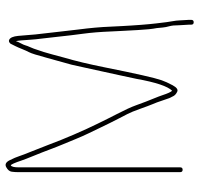

<svg xmlns="http://www.w3.org/2000/svg" viewBox="-33 -629 703 677"><g transform="rotate(-90 318.5 -290.5)"><path d="M570 24V32C570 38 572.8 41 578.5 41C584.2 41 587 38 587 32V24L585 -10C585 -15.3 583.9 -24.4 581.7 -37.1C579.5 -49.8 577.9 -61 577 -70.5C576.3 -77.5 575.5 -84.3 574.5 -91C573.5 -97.7 572.7 -105.5 572 -114.5C571.3 -123.5 570.5 -133.2 569.5 -143.5C568.5 -153.8 567.7 -165.7 567 -179C566.3 -192.3 565.7 -203.7 565 -213C564.3 -222.3 563.7 -235.7 563 -253C561.7 -287.2 558.3 -324.7 553 -365.5C550.3 -385.8 547.7 -408.8 545 -434.5C542.3 -460.2 540 -480.7 538 -496C536 -511.3 534.7 -524.7 534 -536C533.3 -547.3 532.1 -561.5 530.4 -578.5C528.7 -595.5 524.2 -605.9 517 -609.5C512.3 -611.8 507.7 -610.3 503 -605L494.5 -588C491.5 -582 488 -574.1 484.1 -564.2C480.1 -554.3 476.4 -546 472.9 -539.4C468.8 -531.7 462.5 -511.9 454 -480C451.3 -470 448.5 -459.8 445.5 -449.5C442.5 -439.2 439.8 -429.5 437.5 -420.5C435.2 -411.5 432.3 -401.3 429 -390L419 -345C408.3 -297 399.5 -256.7 392.5 -224L379 -161C366.8 -92.8 352.8 -50.8 337 -35C332.6 -39.4 327.3 -51 321.2 -69.7C318.6 -77.4 314.9 -87.3 309.9 -99.4C306.5 -107.7 302.7 -117.2 298.5 -128C296.2 -134 291.9 -145.4 285.8 -162.3C279.7 -179.3 269.3 -202 254.5 -230.5C249.5 -240.2 244.2 -250.7 238.5 -262C232.8 -273.3 227 -285.2 221 -297.5C215 -309.8 208.8 -322.8 202.5 -336.5C196.2 -350.2 189.5 -365.2 182.5 -381.5C175.5 -397.8 169.2 -413 163.5 -427C157.8 -441 151.8 -456.5 145.5 -473.5C139.2 -490.5 131.8 -509.2 123.5 -529.5C115.2 -549.8 109.5 -564.7 106.5 -574C103.5 -583.3 98.7 -594.7 92 -608C85.3 -621.3 77.2 -625.3 67.5 -620C57.8 -614.7 52.5 -608.2 51.5 -600.5C50.5 -592.8 50 -585.3 50 -578V-7C50 -1 52.8 2 58.5 2C64.2 2 67 -1 67 -7V-578C67 -592.5 69.3 -601.2 74 -604C77.5 -602.3 83 -590.1 90.5 -567.5C93.5 -558.5 99.2 -543.8 107.5 -523.5C115.8 -503.2 123.2 -484.5 129.5 -467.5C135.8 -450.5 142 -434.8 148 -420.5C154 -406.2 160.3 -390.8 167 -374.5C173.7 -358.2 180.3 -343.2 187 -329.5C193.7 -315.8 200 -302.7 206 -290C212 -277.3 217.8 -265.3 223.5 -254C229.2 -242.7 234.5 -232.2 239.5 -222.5C244.5 -212.8 249.7 -202.8 255 -192.5C260.3 -182.2 266.4 -167.3 273.3 -147.8C280.2 -128.4 285.6 -113.9 289.5 -104.5C291.8 -98.8 294 -93.5 296 -88.5C298 -83.5 299.7 -78.7 301 -74C302.3 -69.3 304 -64.5 306 -59.5C308 -54.5 309.7 -49.7 311 -45C313 -40.3 315.5 -35.3 318.5 -30C321.5 -24.7 326.7 -20.3 334 -17C341.3 -13.7 348.8 -19.2 356.5 -33.5C364.2 -47.8 370 -60.7 374 -72C382.3 -95.5 397.4 -161.9 419.2 -271.1C430.7 -328.6 442.3 -377 454 -416.5C456.7 -425.5 460.4 -439.3 465.1 -457.8C469.8 -476.4 476.6 -498.1 485.5 -523C487.2 -527.7 489.2 -532.5 491.5 -537.5C493.8 -542.5 495.7 -547.3 497 -552C498.3 -556.7 500.7 -562.1 504.1 -568.3C507.5 -574.5 510.1 -580.4 512 -586C513.8 -578.1 515.4 -560.7 517 -534C517.7 -522.7 519 -509.5 521 -494.5C523 -479.5 525.3 -459 528 -433C530.7 -407 534 -379.2 538 -349.7C542 -320.1 544.6 -287.6 546 -252C546.7 -234.7 547.3 -221.3 548 -212C548.7 -202.7 549.7 -183.8 551.1 -155.3C552.6 -126.9 554.8 -104.8 558 -89C558.7 -82.3 559.3 -75.3 560 -68C560.7 -60.7 562.2 -53 564.5 -45C566.8 -37 568 -25.3 568 -10Z"/></g></svg>

Font: Proton
Style: Bk
Weight: 500
Version: Version 1.017